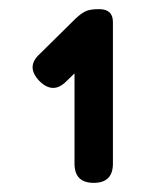

<svg xmlns="http://www.w3.org/2000/svg" viewBox="-20 -698 347 420"><path d="M185 -298C213 -298 227 -312 227 -340C227 -340 227 -650 227 -650C227 -650 227 -650 227 -650C227 -668.5 217 -678 197 -678C197 -678 197 -678 197 -678C186 -678 177 -677 170 -674.5C163 -672 154.5 -666 145 -657C145 -657 67 -580 67 -580C67 -580 67 -580 67 -580C46.5 -561.5 46 -542 66 -521C66 -521 66 -521 66 -521C86 -501 105.5 -500.5 125 -520C125 -520 158 -552 158 -552C158 -552 143 -544 143 -544C143 -544 143 -340 143 -340C143 -340 143 -340 143 -340C143 -312 157 -298 185 -298C185 -298 185 -298 185 -298Z"/></svg>

Font: Jura-Fortis-Bold
Style: Bold
Weight: 500
Designer: Daniel Johnson, Alexei Vanyashin, Mirko Velimirovic
Foundry: Daniel Johnson
Version: ""